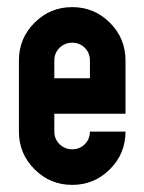

<svg xmlns="http://www.w3.org/2000/svg" viewBox="-20 -520 406 540"><path d="M333 -350.1V-299.8V-200.2H232.9H132.8V-149.9Q132.8 -128.9 147.5 -114.5Q162.1 -100.1 183.1 -100.1Q204.1 -100.1 218.5 -114.5Q232.9 -128.9 232.9 -149.9H333Q333 -87.9 289.1 -43.9Q245.1 0 183.1 0Q121.1 0 77.1 -43.9Q33.2 -87.9 33.2 -149.9V-350.1Q33.2 -412.1 77.1 -456.1Q121.1 -500 183.1 -500Q245.1 -500 289.1 -456.1Q333 -412.1 333 -350.1ZM132.8 -299.8H232.9V-350.1Q232.9 -371.1 218.5 -385.5Q204.1 -399.9 183.1 -399.9Q162.1 -399.9 147.5 -385.5Q132.8 -371.1 132.8 -350.1Z"/></svg>

Font: OSP-DIN
Style: DIN
Weight: 500
Width: 3
Version: Version 001.000